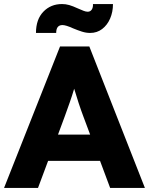

<svg xmlns="http://www.w3.org/2000/svg" viewBox="-20 -930 737 950"><path d="M0 0 277 -700H422L697 0H525L475 -134H218L168 0ZM300 -353 267 -264H426L392 -355Q381 -384 369 -420.5Q357 -457 347 -491Q337 -457 325 -423Q313 -389 300 -353ZM426 -767Q406 -767 385.5 -773.5Q365 -780 341 -790Q306 -806 289 -806Q258 -806 258 -767H158Q158 -834 194.5 -872Q231 -910 287 -910Q305 -910 322.5 -905Q340 -900 366 -888Q382 -881 393.5 -876.5Q405 -872 414 -872Q427 -872 434 -882.5Q441 -893 440 -910H539Q539 -871 525 -838.5Q511 -806 485.5 -786.5Q460 -767 426 -767Z"/></svg>

Font: Readex Pro
Style: Bold
Weight: 700
Designer: Bonnie Shaver-Troup, Thomas Jockin
Foundry: Lexend
Version: Version 1.203; ttfautohint (v1.8.3)